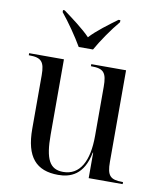

<svg xmlns="http://www.w3.org/2000/svg" viewBox="-86 -834 761 913"><g transform="rotate(10 294.5 -378.0)"><path d="M248 -606H317C342 -651 386 -715 421 -756V-766H412C374 -738 314 -694 283 -659C250 -694 190 -738 152 -766H144V-756C178 -715 222 -651 248 -606ZM257 10C315 10 380 -12 401 -123H403V0H567V-10H564C505 -10 489 -27 489 -94V-536H321V-526H324C383 -526 398 -508 398 -440V-203C398 -80 358 -8 278 -8C212 -8 189 -55 189 -172V-536H21V-526H24C82 -526 98 -508 98 -443V-185C98 -48 151 10 257 10Z"/></g></svg>

Font: Noto Serif Display SemiCondensed
Style: Regular
Weight: 400
Width: 4
Designer: Monotype Design Team
Foundry: Monotype Imaging Inc.
Version: Version 2.009